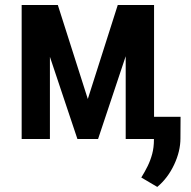

<svg xmlns="http://www.w3.org/2000/svg" viewBox="-20 -548 754 757"><path d="M326.2 -157.7 444.3 -528.3H543L366.7 0H285.2L108.4 -528.3H208ZM176.8 -528.3V0H65.4V-528.3ZM475.6 0V-528.3H587.4V0ZM691.9 -87.4 691.4 -2Q691.4 48.3 666.5 101.3Q641.6 154.3 600.1 189L537.1 151.9Q550.8 129.9 562 107.2Q573.2 84.5 580.1 58.8Q586.9 33.2 586.9 2.4V-87.4Z"/></svg>

Font: Roboto Condensed Medium
Style: Regular
Weight: 500
Designer: Christian Robertson
Foundry: Google
Version: Version 3.0